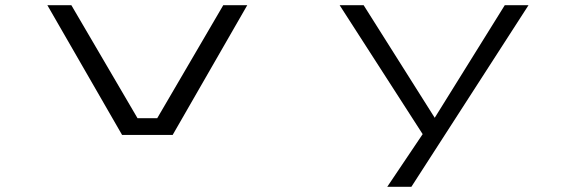

<svg xmlns="http://www.w3.org/2000/svg" viewBox="-20 -520 2240 740"><path d="M450.5 0 162.5 -500H255L510 -64.5H586L840.5 -500H933L645.5 0Z M1472.5 200 1609 -3 1289 -500H1381.5L1655.5 -66L1925.5 -500H2017L1565.5 200Z"/></svg>

Font: Trispace Expanded Light
Style: Regular
Weight: 300
Width: 7
Designer: Tyler Finck
Foundry: Etcetera Type Company
Version: Version 1.210; ttfautohint (v1.8.3)